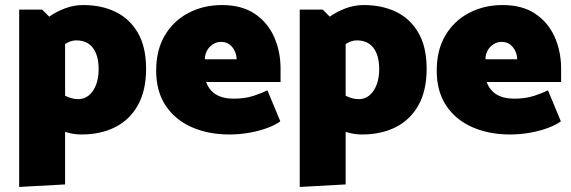

<svg xmlns="http://www.w3.org/2000/svg" viewBox="-20 -522 2264 761"><path d="M238 209V-393L147 -484H56V219ZM179 -296Q208 -326 233 -344Q258 -362 282 -362Q311 -362 330.5 -349Q350 -336 360.5 -310.5Q371 -285 371 -248Q371 -211 360 -184Q349 -157 331 -143Q313 -129 290 -129Q264 -129 236 -143.5Q208 -158 179 -185L128 -78Q156 -46 184.5 -26.5Q213 -7 242.5 2Q272 11 302 11Q379 11 436.5 -18Q494 -47 526.5 -105Q559 -163 559 -249Q559 -336 526.5 -392Q494 -448 438 -475Q382 -502 310 -502Q273 -502 238 -489Q203 -476 174.5 -455.5Q146 -435 128 -413Z M1092 -197V-250Q1092 -318 1066.5 -375.5Q1041 -433 989.5 -467.5Q938 -502 860 -502Q787 -502 727.5 -471Q668 -440 633.5 -382Q599 -324 599 -242Q599 -160 636.5 -103.5Q674 -47 740 -18Q806 11 889 11Q930 11 969 4Q1008 -3 1040 -15Q1072 -27 1091 -41L1040 -164Q1018 -153 984.5 -142Q951 -131 907 -131Q876 -131 854 -139Q832 -147 818 -162Q804 -177 797 -197ZM792 -287Q792 -306 800.5 -321.5Q809 -337 824 -346.5Q839 -356 855 -356Q878 -356 891.5 -344.5Q905 -333 911.5 -317Q918 -301 918 -287Z M1350 209V-393L1259 -484H1168V219ZM1291 -296Q1320 -326 1345 -344Q1370 -362 1394 -362Q1423 -362 1442.5 -349Q1462 -336 1472.5 -310.5Q1483 -285 1483 -248Q1483 -211 1472 -184Q1461 -157 1443 -143Q1425 -129 1402 -129Q1376 -129 1348 -143.5Q1320 -158 1291 -185L1240 -78Q1268 -46 1296.5 -26.5Q1325 -7 1354.5 2Q1384 11 1414 11Q1491 11 1548.5 -18Q1606 -47 1638.5 -105Q1671 -163 1671 -249Q1671 -336 1638.5 -392Q1606 -448 1550 -475Q1494 -502 1422 -502Q1385 -502 1350 -489Q1315 -476 1286.5 -455.5Q1258 -435 1240 -413Z M2204 -197V-250Q2204 -318 2178.5 -375.5Q2153 -433 2101.5 -467.5Q2050 -502 1972 -502Q1899 -502 1839.5 -471Q1780 -440 1745.5 -382Q1711 -324 1711 -242Q1711 -160 1748.5 -103.5Q1786 -47 1852 -18Q1918 11 2001 11Q2042 11 2081 4Q2120 -3 2152 -15Q2184 -27 2203 -41L2152 -164Q2130 -153 2096.5 -142Q2063 -131 2019 -131Q1988 -131 1966 -139Q1944 -147 1930 -162Q1916 -177 1909 -197ZM1904 -287Q1904 -306 1912.5 -321.5Q1921 -337 1936 -346.5Q1951 -356 1967 -356Q1990 -356 2003.5 -344.5Q2017 -333 2023.5 -317Q2030 -301 2030 -287Z"/></svg>

Font: Catamaran Black
Style: Regular
Weight: 900
Designer: Pria Ravichandran
Version: Version 2.000